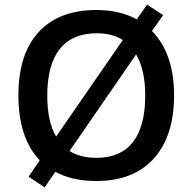

<svg xmlns="http://www.w3.org/2000/svg" viewBox="-20 -768 827 825"><path d="M728 -357.9Q728 -183.6 640.9 -86.9Q553.7 9.8 394 9.8Q290 9.8 217.8 -29.8L171.9 37.1L103 -8.8L150.9 -79.1Q59.1 -174.8 59.1 -358.9Q59.1 -535.6 146.2 -630.4Q233.4 -725.1 395 -725.1Q492.2 -725.1 567.9 -685.1L611.8 -748L681.2 -703.1L632.8 -634.8Q728 -537.6 728 -357.9ZM604 -357.9Q604 -467.8 564.9 -534.2L278.8 -119.1Q326.2 -89.8 394 -89.8Q498 -89.8 551 -157.2Q604 -224.6 604 -357.9ZM183.1 -357.9Q183.1 -245.1 221.2 -181.2L507.8 -596.2Q462.9 -625 395 -625Q290 -625 236.6 -557.1Q183.1 -489.3 183.1 -357.9Z"/></svg>

Font: Open Sans Semibold
Style: Regular
Weight: 600
Foundry: Ascender Corporation
Version: Version 1.10